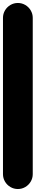

<svg xmlns="http://www.w3.org/2000/svg" viewBox="-20 -1270 240 1290"><path d="M0 -100H200V-1150H0ZM100 -200Q73 -200 50 -186.5Q27 -173 13.5 -150Q0 -127 0 -100Q0 -73 13.5 -50Q27 -27 50 -13.5Q73 0 100 0Q127 0 150 -13.5Q173 -27 186.5 -50Q200 -73 200 -100Q200 -127 186.5 -150Q173 -173 150 -186.5Q127 -200 100 -200ZM100 -1250Q73 -1250 50 -1236.5Q27 -1223 13.5 -1200Q0 -1177 0 -1150Q0 -1123 13.5 -1100Q27 -1077 50 -1063.5Q73 -1050 100 -1050Q127 -1050 150 -1063.5Q173 -1077 186.5 -1100Q200 -1123 200 -1150Q200 -1177 186.5 -1200Q173 -1223 150 -1236.5Q127 -1250 100 -1250Z"/></svg>

Font: Wavefont ExtraBold
Style: Regular
Weight: 800
Monospace: yes
Version: Version 3.005;gftools[0.9.33]